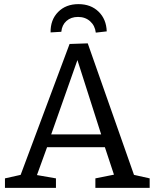

<svg xmlns="http://www.w3.org/2000/svg" viewBox="-20 -910 749 930"><path d="M405 -700 629 -63 705 -46V0H442V-46L532 -64L488 -197H208L159 -62L251 -46V0H4V-46L80 -63L317 -697ZM470 -259 355 -619 228 -259ZM497 -758 444 -752Q440 -786 416.5 -807Q393 -828 358 -828Q324 -828 302 -808.5Q280 -789 277 -756L225 -753Q224 -814 261.5 -852Q299 -890 360 -890Q420 -890 457.5 -853.5Q495 -817 497 -758Z"/></svg>

Font: Bitter Pro
Style: Regular
Weight: 400
Designer: Sol Matas, and Bitter project Authors
Foundry: Sol Matas
Version: Version 1.010